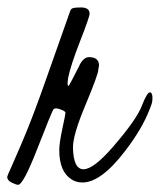

<svg xmlns="http://www.w3.org/2000/svg" viewBox="-42 -484 433 519"><path d="M225.6 -307.1 224.6 -300.8 223.6 -294.9Q223.6 -283.2 189.5 -201.2Q154.8 -119.1 155.3 -85Q156.2 -26.9 183.6 -26.4Q210.9 -26.4 263.7 -87.4Q327.1 -160.6 341.3 -197.8Q355.5 -234.4 363.3 -234.4Q369.6 -233.9 370.1 -220.7Q370.1 -208 367.2 -201.2L362.3 -188Q341.3 -134.3 296.4 -76.2Q231.4 9.3 180.7 9.3Q164.6 9.3 151.4 1Q118.2 -20 118.2 -78.1Q118.2 -97.2 126.7 -136.7Q135.3 -176.3 135 -179.4Q134.8 -182.6 126 -186.5Q108.4 -194.3 102.5 -188.5Q97.7 -181.6 59.3 -83Q21 15.6 6.8 15.6Q2.4 15.6 -10 9.8Q-22.5 3.9 -22.5 -6.3Q-22.5 -8.3 -9.8 -36.1L17.1 -98.1Q45.4 -163.6 83.5 -272.5L148.4 -456.1Q150.9 -462.9 164.1 -463.4L176.8 -463.9Q200.2 -463.9 200.2 -446.8Q200.2 -438.5 174.8 -373.5Q149.4 -308.6 142.1 -273.4L140.6 -258.8Q140.6 -252.4 143.1 -251.5Q144.5 -252 155.3 -272.9L168 -297.9Q170.9 -302.2 173.8 -309.6Q184.6 -329.6 199.2 -329.6Q224.6 -329.1 225.6 -308.6Z"/></svg>

Font: Kristi
Style: Regular
Weight: 400
Italic angle: -15°
Version: Version 1.004